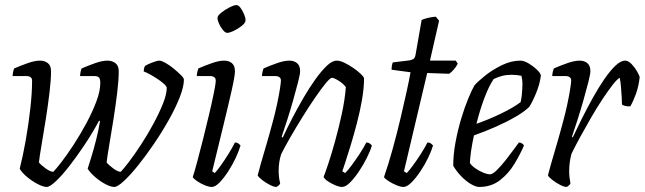

<svg xmlns="http://www.w3.org/2000/svg" viewBox="-20 -740 2552 760"><path d="M165 0Q152 0 131 -10.5Q110 -21 89 -38Q68 -55 58 -72Q71 -123 82 -185.5Q93 -248 100 -310.5Q107 -373 107 -421Q107 -439 83 -439H30Q30 -446 32 -455.5Q34 -465 36 -469Q61 -480 89.5 -490Q118 -500 138 -500Q157 -500 169.5 -490Q182 -480 182 -458Q182 -424 176 -374Q170 -324 161.5 -270Q153 -216 145 -169.5Q137 -123 134 -97Q142 -87 160.5 -73.5Q179 -60 191 -60Q202 -71 224 -99.5Q246 -128 272 -168Q298 -208 322 -252.5Q346 -297 361.5 -338.5Q377 -380 377 -411Q377 -427 372 -433Q367 -439 352 -439H297Q297 -446 299 -455.5Q301 -465 303 -469Q328 -480 356.5 -490Q385 -500 405 -500Q424 -500 437 -490Q450 -480 450 -458Q450 -424 444 -374Q438 -324 429.5 -270Q421 -216 413 -169.5Q405 -123 402 -97Q410 -87 428 -73.5Q446 -60 458 -60Q469 -71 491 -100Q513 -129 538.5 -168Q564 -207 587 -249.5Q610 -292 625 -329.5Q640 -367 640 -392Q640 -398 629 -408Q618 -418 602 -428.5Q586 -439 571 -447Q556 -455 549 -457Q549 -470 554 -479Q563 -485 582.5 -492.5Q602 -500 611 -500Q619 -500 635 -491Q651 -482 667.5 -468.5Q684 -455 696 -443Q708 -431 708 -425Q708 -397 691.5 -355Q675 -313 648 -265Q621 -217 589 -170Q557 -123 526 -84.5Q495 -46 470 -23Q445 0 432 0Q419 0 398.5 -10.5Q378 -21 358 -38Q338 -55 327 -72Q332 -88 341.5 -118.5Q351 -149 360.5 -186.5Q370 -224 376 -261L372 -262Q347 -215 316 -168.5Q285 -122 255.5 -84Q226 -46 201.5 -23Q177 0 165 0Z M818 0Q807 0 790 -7Q773 -14 759.5 -23.5Q746 -33 743 -39Q749 -57 760 -97.5Q771 -138 783.5 -188Q796 -238 807.5 -286.5Q819 -335 826.5 -372Q834 -409 834 -421Q834 -439 810 -439H759Q759 -446 761 -455Q763 -464 765 -469Q790 -480 818.5 -490Q847 -500 867 -500Q886 -500 898 -490Q910 -480 910 -458Q910 -440 897 -382Q884 -324 863.5 -240.5Q843 -157 820 -62L830 -55Q839 -64 854 -85Q869 -106 884.5 -131Q900 -156 910 -176Q918 -176 923.5 -172Q929 -168 932 -164Q926 -143 913 -115Q900 -87 883 -61Q866 -35 849 -17.5Q832 0 818 0ZM879 -610Q872 -610 863 -620.5Q854 -631 847.5 -645Q841 -659 841 -669Q841 -678 856 -690Q871 -702 889 -711Q907 -720 916 -720Q924 -720 932 -709Q940 -698 946 -684Q952 -670 952 -660Q952 -650 938 -638.5Q924 -627 906.5 -618.5Q889 -610 879 -610Z M1074 0Q1064 0 1047.5 -8.5Q1031 -17 1017 -28Q1003 -39 1000 -46Q1003 -59 1012 -90.5Q1021 -122 1034 -166Q1047 -210 1060 -259Q1069 -292 1076.5 -327Q1084 -362 1088 -388Q1092 -414 1092 -421Q1092 -439 1068 -439H1017Q1017 -446 1019 -455Q1021 -464 1023 -469Q1048 -480 1076.5 -490Q1105 -500 1125 -500Q1144 -500 1156 -490Q1168 -480 1168 -458Q1168 -447 1160 -415.5Q1152 -384 1140.5 -343.5Q1129 -303 1116.5 -264Q1104 -225 1095 -199L1099 -195Q1115 -230 1136 -270.5Q1157 -311 1180.5 -351.5Q1204 -392 1228 -425.5Q1252 -459 1273.5 -479.5Q1295 -500 1313 -500Q1326 -500 1343.5 -491.5Q1361 -483 1378.5 -471Q1396 -459 1408 -447.5Q1420 -436 1421 -430Q1421 -392 1413 -345.5Q1405 -299 1392.5 -251.5Q1380 -204 1367.5 -163Q1355 -122 1346 -95Q1337 -68 1335 -62L1346 -55Q1356 -64 1371.5 -85Q1387 -106 1403.5 -131Q1420 -156 1430 -176Q1438 -176 1443.5 -172Q1449 -168 1452 -164Q1446 -143 1432 -115Q1418 -87 1400.5 -61Q1383 -35 1365.5 -17.5Q1348 0 1334 0Q1323 0 1306.5 -7Q1290 -14 1277 -23Q1264 -32 1261 -40Q1266 -52 1278.5 -89Q1291 -126 1305.5 -178Q1320 -230 1332.5 -287Q1345 -344 1349 -395Q1339 -409 1320.5 -420.5Q1302 -432 1294 -432Q1287 -432 1269 -410Q1251 -388 1227 -353Q1203 -318 1177.5 -277Q1152 -236 1129.5 -197Q1107 -158 1093 -130Q1083 -99 1083 -64Q1083 -51 1084.5 -38.5Q1086 -26 1089 -14Q1088 -11 1084 -7Q1080 -3 1074 0Z M1577 0Q1566 0 1549 -7Q1532 -14 1517.5 -23.5Q1503 -33 1500 -39Q1518 -91 1534.5 -151Q1551 -211 1565 -270Q1579 -329 1589.5 -377Q1600 -425 1605 -454L1530 -464Q1530 -474 1531.5 -481.5Q1533 -489 1535 -493L1601 -501Q1611 -503 1617 -507Q1623 -511 1625 -524L1649 -661Q1660 -666 1675.5 -669.5Q1691 -673 1705 -674L1718 -658L1682 -500H1784L1792 -488Q1786 -476 1776.5 -465Q1767 -454 1758 -448L1671 -451L1579 -62L1590 -55Q1599 -64 1614.5 -85Q1630 -106 1646 -131Q1662 -156 1672 -176Q1680 -176 1685.5 -172Q1691 -168 1694 -164Q1688 -143 1674.5 -115Q1661 -87 1643.5 -61Q1626 -35 1608.5 -17.5Q1591 0 1577 0Z M1877 0Q1863 0 1843 -12Q1823 -24 1804.5 -43.5Q1786 -63 1774 -84Q1774 -128 1783 -176.5Q1792 -225 1805.5 -270Q1819 -315 1833.5 -350Q1848 -385 1858 -402Q1871 -417 1899.5 -440Q1928 -463 1965.5 -481.5Q2003 -500 2040 -500Q2054 -500 2072.5 -489Q2091 -478 2105.5 -464Q2120 -450 2121 -441Q2117 -408 2102.5 -372.5Q2088 -337 2075 -317Q2057 -299 2022 -278.5Q1987 -258 1943 -238.5Q1899 -219 1856 -204Q1842 -139 1840 -95Q1846 -85 1860.5 -74.5Q1875 -64 1892 -57Q1909 -50 1920 -50Q1930 -50 1947.5 -67.5Q1965 -85 1983.5 -108.5Q2002 -132 2016 -151.5Q2030 -171 2034 -176Q2048 -175 2054 -164Q2040 -131 2017 -92.5Q1994 -54 1959.5 -27Q1925 0 1877 0ZM1866 -250Q1915 -267 1964.5 -291Q2014 -315 2041 -336Q2042 -342 2044 -353Q2046 -364 2046 -371Q2048 -391 2048 -408.5Q2048 -426 2044 -440Q2034 -442 2024 -443Q2014 -444 2005 -444Q1985 -444 1967.5 -439.5Q1950 -435 1934 -427Q1915 -399 1897 -351Q1879 -303 1866 -250Z M2223 0Q2213 0 2196.5 -8.5Q2180 -17 2166 -28Q2152 -39 2149 -46Q2152 -59 2161 -90.5Q2170 -122 2183 -166Q2196 -210 2209 -259Q2218 -292 2225.5 -327Q2233 -362 2237 -388Q2241 -414 2241 -421Q2241 -439 2217 -439H2166Q2166 -446 2168 -455Q2170 -464 2172 -469Q2197 -480 2225.5 -490Q2254 -500 2274 -500Q2293 -500 2305 -490Q2317 -480 2317 -458Q2317 -447 2309 -415.5Q2301 -384 2289.5 -343.5Q2278 -303 2265.5 -264Q2253 -225 2244 -199L2247 -196Q2263 -230 2283.5 -271Q2304 -312 2326.5 -352.5Q2349 -393 2372 -426.5Q2395 -460 2416 -480Q2437 -500 2455 -500Q2467 -500 2480 -486.5Q2493 -473 2502 -457Q2511 -441 2512 -434Q2508 -398 2497.5 -369Q2487 -340 2475 -319Q2454 -318 2442 -326Q2442 -334 2441 -354.5Q2440 -375 2438 -397Q2436 -419 2433 -432Q2423 -427 2405 -404Q2387 -381 2364.5 -347Q2342 -313 2319.5 -274Q2297 -235 2276.5 -197.5Q2256 -160 2242 -131Q2233 -98 2233 -62Q2233 -39 2238 -14Q2237 -11 2233 -7Q2229 -3 2223 0Z"/></svg>

Font: Texturina 72pt 72pt Light
Style: Italic
Weight: 300
Italic angle: -11°
Designer: Guillermo Torres Carreño
Foundry: Omnibus-Type
Version: Version 1.002; ttfautohint (v1.8.3)